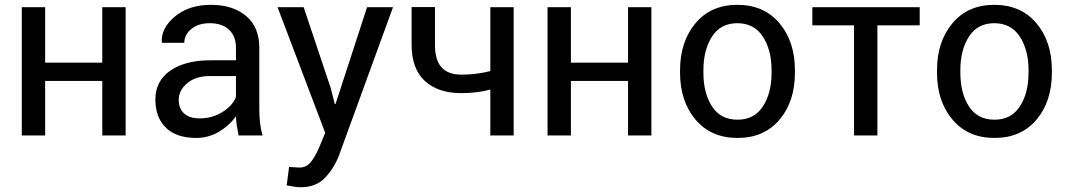

<svg xmlns="http://www.w3.org/2000/svg" viewBox="-20 -558 4401 791"><path d="M497.6 0H401.4V-224.6H166V0H69.8V-528.3H166V-299.8H401.4V-528.3H497.6Z M962.9 0Q958 -23.9 955.3 -42.2Q952.6 -60.5 952.1 -79.1Q925.3 -41 882.1 -15.4Q838.9 10.3 789.1 10.3Q706.5 10.3 663.3 -32Q620.1 -74.2 620.1 -148.4Q620.1 -224.1 681.4 -266.8Q742.7 -309.6 847.7 -309.6H952.1V-361.8Q952.1 -408.2 923.8 -435.3Q895.5 -462.4 843.8 -462.4Q797.4 -462.4 768.3 -438.7Q739.3 -415 739.3 -381.8H647.5L646.5 -384.8Q643.6 -442.4 700.9 -490.2Q758.3 -538.1 849.1 -538.1Q939 -538.1 993.7 -492.4Q1048.3 -446.8 1048.3 -360.8V-106.4Q1048.3 -78.1 1051.3 -51.8Q1054.2 -25.4 1062 0ZM803.2 -70.3Q855.5 -70.3 897.5 -97.2Q939.5 -124 952.1 -158.7V-244.6H844.2Q786.1 -244.6 751.2 -215.3Q716.3 -186 716.3 -146.5Q716.3 -111.3 738.3 -90.8Q760.3 -70.3 803.2 -70.3Z M1342.3 -195.8 1359.4 -129.4H1362.3L1492.2 -528.3H1599.1L1377 81.1Q1356.9 134.3 1319.6 173.8Q1282.2 213.4 1218.8 213.4Q1207 213.4 1189 210.7Q1170.9 208 1161.1 205.6L1170.9 129.9Q1168 129.4 1188.2 130.9Q1208.5 132.3 1213.9 132.3Q1244.6 132.3 1264.2 105Q1283.7 77.6 1296.9 44.4L1319.8 -10.7L1123.5 -528.3H1231Z M2096.2 0H2000V-189Q1972.2 -181.6 1942.9 -178Q1913.6 -174.3 1880.4 -174.3Q1784.7 -174.3 1730.2 -224.6Q1675.8 -274.9 1675.8 -373.5V-528.8H1772V-373.5Q1772 -310.1 1799.3 -280.3Q1826.7 -250.5 1880.4 -250.5Q1912.6 -250.5 1941.9 -254.2Q1971.2 -257.8 2000 -265.1V-528.3H2096.2Z M2663.6 0H2567.4V-224.6H2332V0H2235.8V-528.3H2332V-299.8H2567.4V-528.3H2663.6Z M2781.7 -269Q2781.7 -386.2 2845.2 -462.2Q2908.7 -538.1 3017.6 -538.1Q3127.4 -538.1 3191.2 -462.4Q3254.9 -386.7 3254.9 -269V-258.3Q3254.9 -140.1 3191.4 -64.9Q3127.9 10.3 3018.6 10.3Q2909.2 10.3 2845.5 -65.2Q2781.7 -140.6 2781.7 -258.3ZM2877.9 -258.3Q2877.9 -174.3 2913.3 -119.6Q2948.7 -64.9 3018.6 -64.9Q3087.4 -64.9 3123 -119.6Q3158.7 -174.3 3158.7 -258.3V-269Q3158.7 -352.1 3122.8 -407.2Q3086.9 -462.4 3017.6 -462.4Q2948.7 -462.4 2913.3 -407.2Q2877.9 -352.1 2877.9 -269Z M3769 -453.6H3594.7V0H3498.5V-453.6H3326.7V-528.3H3769Z M3840.3 -269Q3840.3 -386.2 3903.8 -462.2Q3967.3 -538.1 4076.2 -538.1Q4186 -538.1 4249.8 -462.4Q4313.5 -386.7 4313.5 -269V-258.3Q4313.5 -140.1 4250 -64.9Q4186.5 10.3 4077.1 10.3Q3967.8 10.3 3904.1 -65.2Q3840.3 -140.6 3840.3 -258.3ZM3936.5 -258.3Q3936.5 -174.3 3971.9 -119.6Q4007.3 -64.9 4077.1 -64.9Q4146 -64.9 4181.6 -119.6Q4217.3 -174.3 4217.3 -258.3V-269Q4217.3 -352.1 4181.4 -407.2Q4145.5 -462.4 4076.2 -462.4Q4007.3 -462.4 3971.9 -407.2Q3936.5 -352.1 3936.5 -269Z"/></svg>

Font: GeogebraSans
Style: Regular
Weight: 400
Designer: Google
Version: Version 1.100140; 2013